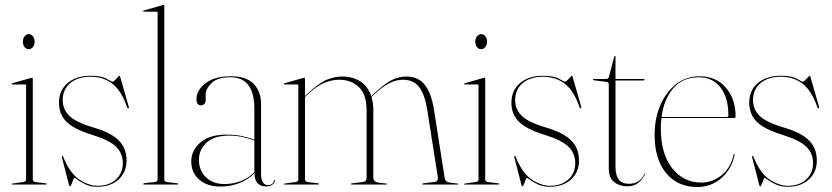

<svg xmlns="http://www.w3.org/2000/svg" viewBox="-20 -743 3348 773"><path d="M95.5 -545Q85 -545 78.5 -553.8Q72 -562.5 72 -575Q72 -588 79 -596.8Q86 -605.5 95.5 -605.5Q106 -605.5 112.8 -596.5Q119.5 -587.5 119.5 -575Q119.5 -562.5 112.5 -553.8Q105.5 -545 95.5 -545ZM112 -426V-21Q112 -11.5 124 -10L164 -5Q168 -5 168 -2Q168 0 165 0H29Q27 0 27 -2Q27 -3.5 30 -4L73 -10Q85 -11.5 85 -20V-399Q85 -403 81 -403H29Q27 -403 27 -405Q27 -406.5 30 -408L104 -429Q107 -430 109 -430Q112 -430 112 -426Z M372.5 5Q418.5 5 446.5 -20.2Q474.5 -45.5 474.5 -86Q474.5 -126 446.8 -152.8Q419 -179.5 348.5 -201Q276.5 -223.5 247 -253.5Q217.5 -283.5 217.5 -329Q217.5 -380 252.5 -409Q287.5 -438 344.5 -438Q388 -438 409 -426Q430 -414 433.5 -414Q436.5 -414 442.5 -420Q448.5 -426 454 -432Q459.5 -438 460.5 -438Q462.5 -438 463.5 -435L498.5 -313Q500 -308.5 497.5 -307Q494.5 -305.5 492.5 -309Q470 -376 433.5 -405Q397 -434 344.5 -434Q293.5 -434 263 -408.5Q232.5 -383 232.5 -340Q232.5 -303.5 258.5 -277.2Q284.5 -251 358.5 -229Q427 -209 458.2 -177.5Q489.5 -146 489.5 -97Q489.5 -50 457.5 -20.5Q425.5 9 371.5 9Q345 9 325.5 0Q306 -9 294 -18Q282 -27 278.5 -27Q277.5 -27 274.5 -18.5Q271.5 -10 268 -1.5Q264.5 7 262.5 7Q259.5 7 258.5 4L229.5 -108Q228 -114 230.5 -115Q233.5 -116.5 233.5 -114Q260.5 -46 299 -20.5Q337.5 5 372.5 5Z M641.5 -719V-21Q641.5 -11.5 653.5 -10L693.5 -5Q697.5 -5 697.5 -2Q697.5 0 694.5 0H558.5Q556.5 0 556.5 -2Q556.5 -4.5 563.5 -6L602.5 -10Q614.5 -11.5 614.5 -20V-692Q614.5 -696 610.5 -696H558.5Q556.5 -696 556.5 -698Q556.5 -700.5 559.5 -701L633.5 -722Q636.5 -723 638.5 -723Q641.5 -723 641.5 -719Z M750 -93Q750 -138 787 -169.5Q824 -201 891 -201Q928 -201 954.8 -195Q981.5 -189 1004 -181V-305Q1004 -432 908 -432Q855 -432 831.5 -408.5Q808 -385 808 -363V-341Q808 -329 802.2 -324Q796.5 -319 789 -319Q771 -319 771 -344Q771 -379.5 807.2 -407.8Q843.5 -436 910 -436Q971.5 -436 1001.2 -405.5Q1031 -375 1031 -323V-45Q1031 -19 1038.5 -8.5Q1046 2 1057.5 2Q1080.5 2 1083 -17Q1083 -19 1085 -19Q1086.5 -19 1086.5 -17Q1086.5 -8 1077.5 -0.2Q1068.5 7.5 1052 7.5Q1004.5 7.5 1004.5 -46Q980 -20 944.2 -6Q908.5 8 868 8Q813.5 8 781.8 -20Q750 -48 750 -93ZM781 -99Q781 -56.5 809.2 -29.2Q837.5 -2 884 -2Q917.5 -2 949.2 -13.8Q981 -25.5 1004 -50.5V-177.5Q982 -185.5 957 -191.2Q932 -197 903 -197Q842.5 -197 811.8 -169Q781 -141 781 -99Z M1208 -426V-356.5L1217 -365Q1263 -408 1294.5 -421.5Q1326 -435 1359 -435Q1400 -435 1430.8 -415.2Q1461.5 -395.5 1474.5 -356L1484.5 -365Q1529 -406.5 1557.5 -420.8Q1586 -435 1616.5 -435Q1664 -435 1690.5 -401.2Q1717 -367.5 1727.5 -300L1770 -28Q1772.5 -10 1790 -8L1822 -4Q1825 -4 1825 -2Q1825 0 1822 0H1684Q1680 0 1680 -2Q1680 -4 1685 -5L1727 -10Q1737 -11 1740.5 -16.5Q1744 -22 1743 -28L1700.5 -298Q1690.5 -362.5 1667.8 -392.2Q1645 -422 1602.5 -422Q1575 -422 1547.5 -408Q1520 -394 1486.5 -363L1475.5 -353Q1483 -329 1483 -300V-28Q1483 -11 1503 -8L1535 -4Q1538 -4 1538 -2Q1538 0 1535 0H1397Q1393 0 1393 -2Q1393 -5 1398 -5L1440 -10Q1450 -11.5 1453 -16.8Q1456 -22 1456 -28V-298Q1456 -362.5 1425 -392.2Q1394 -422 1345 -422Q1315 -422 1284.2 -408.8Q1253.5 -395.5 1219 -363L1208 -352.5V-21Q1208 -11.5 1220 -10L1260 -5Q1264 -5 1264 -2Q1264 0 1261 0H1125Q1123 0 1123 -2Q1123 -3.5 1126 -4L1169 -10Q1181 -11.5 1181 -20V-399Q1181 -403 1177 -403H1125Q1123 -403 1123 -405Q1123 -406.5 1126 -408L1200 -429Q1203 -430 1205 -430Q1208 -430 1208 -426Z M1917 -545Q1906.5 -545 1900 -553.8Q1893.5 -562.5 1893.5 -575Q1893.5 -588 1900.5 -596.8Q1907.5 -605.5 1917 -605.5Q1927.5 -605.5 1934.2 -596.5Q1941 -587.5 1941 -575Q1941 -562.5 1934 -553.8Q1927 -545 1917 -545ZM1933.5 -426V-21Q1933.5 -11.5 1945.5 -10L1985.5 -5Q1989.5 -5 1989.5 -2Q1989.5 0 1986.5 0H1850.5Q1848.5 0 1848.5 -2Q1848.5 -3.5 1851.5 -4L1894.5 -10Q1906.5 -11.5 1906.5 -20V-399Q1906.5 -403 1902.5 -403H1850.5Q1848.5 -403 1848.5 -405Q1848.5 -406.5 1851.5 -408L1925.5 -429Q1928.5 -430 1930.5 -430Q1933.5 -430 1933.5 -426Z M2194 5Q2240 5 2268 -20.2Q2296 -45.5 2296 -86Q2296 -126 2268.2 -152.8Q2240.5 -179.5 2170 -201Q2098 -223.5 2068.5 -253.5Q2039 -283.5 2039 -329Q2039 -380 2074 -409Q2109 -438 2166 -438Q2209.5 -438 2230.5 -426Q2251.5 -414 2255 -414Q2258 -414 2264 -420Q2270 -426 2275.5 -432Q2281 -438 2282 -438Q2284 -438 2285 -435L2320 -313Q2321.5 -308.5 2319 -307Q2316 -305.5 2314 -309Q2291.5 -376 2255 -405Q2218.5 -434 2166 -434Q2115 -434 2084.5 -408.5Q2054 -383 2054 -340Q2054 -303.5 2080 -277.2Q2106 -251 2180 -229Q2248.5 -209 2279.8 -177.5Q2311 -146 2311 -97Q2311 -50 2279 -20.5Q2247 9 2193 9Q2166.5 9 2147 0Q2127.5 -9 2115.5 -18Q2103.5 -27 2100 -27Q2099 -27 2096 -18.5Q2093 -10 2089.5 -1.5Q2086 7 2084 7Q2081 7 2080 4L2051 -108Q2049.5 -114 2052 -115Q2055 -116.5 2055 -114Q2082 -46 2120.5 -20.5Q2159 5 2194 5Z M2423 -413 2370 -420Q2367 -421 2367 -423Q2367 -425 2369 -425H2419Q2429.5 -425 2431 -432L2453 -515Q2454.5 -518 2456 -518Q2458 -518 2458 -516V-425H2571Q2575 -425 2575 -422Q2575 -419 2567 -419H2458V-71Q2458 -3 2512 -3Q2555.5 -3 2574 -42Q2575 -43.5 2576 -43Q2577 -42.5 2576 -40Q2552 7 2507 7Q2473 7 2452 -10.5Q2431 -28 2431 -64V-403Q2431 -411.5 2423 -413Z M2941.5 -274Q2941.5 -268 2934.5 -268H2643Q2640.5 -248 2640.5 -226Q2640.5 -123.5 2686.2 -65.8Q2732 -8 2803 -8Q2849 -8 2885.8 -38Q2922.5 -68 2933.5 -120.5Q2934.5 -123.5 2935.5 -123.5Q2938 -123.5 2937.5 -119.5Q2926.5 -63.5 2885.2 -26.8Q2844 10 2787 10Q2708.5 10 2662 -45.8Q2615.5 -101.5 2615.5 -200Q2615.5 -265 2638.2 -318.5Q2661 -372 2701.8 -404Q2742.5 -436 2796.5 -436Q2862 -436 2901.8 -390.8Q2941.5 -345.5 2941.5 -274ZM2793.5 -432Q2728.5 -432 2690.5 -387.5Q2652.5 -343 2643.5 -272H2905.5Q2912.5 -272 2912.5 -279Q2912.5 -350.5 2880.5 -391.2Q2848.5 -432 2793.5 -432Z M3151.5 5Q3197.5 5 3225.5 -20.2Q3253.5 -45.5 3253.5 -86Q3253.5 -126 3225.8 -152.8Q3198 -179.5 3127.5 -201Q3055.5 -223.5 3026 -253.5Q2996.5 -283.5 2996.5 -329Q2996.5 -380 3031.5 -409Q3066.5 -438 3123.5 -438Q3167 -438 3188 -426Q3209 -414 3212.5 -414Q3215.5 -414 3221.5 -420Q3227.5 -426 3233 -432Q3238.5 -438 3239.5 -438Q3241.5 -438 3242.5 -435L3277.5 -313Q3279 -308.5 3276.5 -307Q3273.5 -305.5 3271.5 -309Q3249 -376 3212.5 -405Q3176 -434 3123.5 -434Q3072.5 -434 3042 -408.5Q3011.5 -383 3011.5 -340Q3011.5 -303.5 3037.5 -277.2Q3063.5 -251 3137.5 -229Q3206 -209 3237.2 -177.5Q3268.5 -146 3268.5 -97Q3268.5 -50 3236.5 -20.5Q3204.5 9 3150.5 9Q3124 9 3104.5 0Q3085 -9 3073 -18Q3061 -27 3057.5 -27Q3056.5 -27 3053.5 -18.5Q3050.5 -10 3047 -1.5Q3043.5 7 3041.5 7Q3038.5 7 3037.5 4L3008.5 -108Q3007 -114 3009.5 -115Q3012.5 -116.5 3012.5 -114Q3039.5 -46 3078 -20.5Q3116.5 5 3151.5 5Z"/></svg>

Font: Fraunces 144pt Thin
Style: Regular
Weight: 100
Version: Version 1.000;[f99f86859]